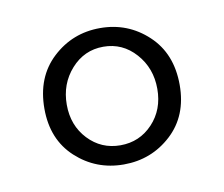

<svg xmlns="http://www.w3.org/2000/svg" viewBox="-43 -734 414 355"><g transform="rotate(-10 164.0 -556.0)"><path d="M164 -464Q200 -464 224.5 -490Q249 -516 249 -555Q249 -594 224.5 -621.5Q200 -649 164 -649Q128 -649 103.5 -621.5Q79 -594 79 -555Q79 -516 103.5 -490Q128 -464 164 -464ZM164 -428Q112 -428 74.5 -462.5Q37 -497 37 -555Q37 -614 74.5 -649Q112 -684 164 -684Q216 -684 253.5 -649Q291 -614 291 -555Q291 -497 253.5 -462.5Q216 -428 164 -428Z"/></g></svg>

Font: Source Serif Pro
Style: Regular
Weight: 400
Designer: Frank Grießhammer
Foundry: Adobe Systems Incorporated
Version: Version 3.001;hotconv 1.0.111;makeotfexe 2.5.65597